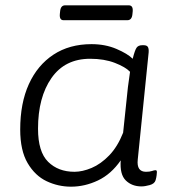

<svg xmlns="http://www.w3.org/2000/svg" viewBox="-20 -695 645 722"><path d="M247 7Q199 7 155.5 -13.5Q112 -34 84 -81.5Q56 -129 56 -208Q56 -307 88.5 -378.5Q121 -450 181 -489.5Q241 -529 324 -529Q376 -529 418 -511Q460 -493 479 -474Q487 -506 493.5 -515.5Q500 -525 515 -525H520Q532 -525 536 -518.5Q540 -512 539 -498L498 -95Q493 -49 529 -49Q543 -49 551.5 -52Q560 -55 565 -55Q570 -55 570 -48Q570 -45 569 -36Q568 -27 565 -17Q561 -4 543 1Q525 6 512 6Q476 6 453 -16.5Q430 -39 434 -92Q398 -40 348.5 -16.5Q299 7 247 7ZM260 -49Q290 -49 324.5 -63.5Q359 -78 390.5 -110.5Q422 -143 443 -196L461 -367Q463 -380 465 -396Q467 -412 469 -425Q452 -443 412 -458.5Q372 -474 319 -474Q224 -474 173.5 -401.5Q123 -329 123 -211Q123 -124 161 -86.5Q199 -49 260 -49ZM219 -619Q203 -619 205 -642L206 -652Q208 -675 225 -675H464Q481 -675 479 -652L478 -642Q476 -619 459 -619Z"/></svg>

Font: Asap Semi Expanded Semi Expanded Light
Style: Italic
Weight: 300
Width: 6
Italic angle: -6°
Designer: Pablo Cosgaya
Foundry: Omnibus-Type
Version: Version 3.001; ttfautohint (v1.8.4.7-5d5b)